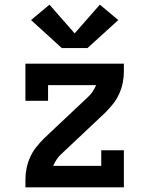

<svg xmlns="http://www.w3.org/2000/svg" viewBox="-20 -803 640 823"><path d="M89 0V-33Q89 -58 94 -82.5Q99 -107 109.5 -130Q120 -153 135.5 -172.5Q151 -192 169 -210L358 -388Q369 -398 377.5 -411Q386 -424 392 -438Q392 -438 392 -438Q392 -438 392 -438H186V-371H89V-530H511V-497Q511 -472 506 -447.5Q501 -423 490.5 -400Q480 -377 464.5 -357.5Q449 -338 431 -320L242 -142Q231 -132 222.5 -119Q214 -106 208 -92Q208 -92 208 -92Q208 -92 208 -92H414V-159H511V0ZM355 -597H245L113 -717L192 -783L300 -660L408 -783L487 -717Z"/></svg>

Font: Iosevka Curly Slab SmBdEx
Style: Regular
Weight: 600
Width: 7
Monospace: yes
Designer: Belleve Invis
Foundry: Belleve Invis
Version: Version 11.1.0; ttfautohint (v1.8.3)